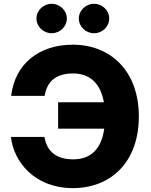

<svg xmlns="http://www.w3.org/2000/svg" viewBox="-20 -970 784 1000"><path d="M359.4 9.8C556.2 9.8 703.1 -124.5 703.1 -363.3C703.1 -603.5 552.7 -737.3 359.4 -737.3C186 -737.3 58.1 -640.1 38.1 -470.7H212.4C225.6 -550.8 276.4 -587.4 360.8 -587.4C447.8 -587.4 503.4 -536.1 521 -437.5H282.7V-299.8H522.9C507.8 -191.4 450.7 -140.1 361.8 -140.1C277.8 -140.1 225.1 -176.8 211.4 -256.8H37.1C50.8 -127 161.1 9.8 359.4 9.8ZM249 -796.9C292.5 -796.9 328.1 -831.5 328.1 -873.5C328.1 -915.5 292.5 -950.2 249 -950.2C205.6 -950.2 169.9 -915.5 169.9 -873.5C169.9 -831.5 205.6 -796.9 249 -796.9ZM469.7 -796.9C513.7 -796.9 548.8 -831.5 548.8 -873.5C548.8 -915.5 513.7 -950.2 469.7 -950.2C426.3 -950.2 390.6 -915.5 390.6 -873.5C390.6 -831.5 426.3 -796.9 469.7 -796.9Z"/></svg>

Font: Inter ExtraBold
Style: Regular
Weight: 800
Designer: Rasmus Andersson
Foundry: rsms
Version: Version 4.001;git-9221beed3